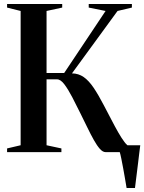

<svg xmlns="http://www.w3.org/2000/svg" viewBox="-20 -763 724 963"><path d="M615 180Q611.5 158.5 607 132.8Q602.5 107 597.8 81Q593 55 588.5 32.8Q584 10.5 580 -2.5L557 -34.5H683.5Q681 -14.5 678.2 7.5Q675.5 29.5 672.8 52.5Q670 75.5 667.2 98Q664.5 120.5 661.8 141.2Q659 162 657 180ZM15.5 0V-18.5L83.5 -34.5V-708L15.5 -725V-743H292V-725L213.5 -708V-397H302L509.5 -708L425 -725V-743H641.5V-725L569.5 -708L341 -395Q374 -394.5 399.8 -376.5Q425.5 -358.5 449.5 -323Q473.5 -287.5 500.5 -235.5Q520 -199 538.2 -163.5Q556.5 -128 573.2 -98.8Q590 -69.5 604.2 -50.8Q618.5 -32 629 -28.5L663.5 -18.5V0H509.5Q495.5 0 481 -16.2Q466.5 -32.5 450.8 -60.5Q435 -88.5 418 -123.8Q401 -159 382 -197Q362.5 -237 342.2 -275.8Q322 -314.5 303 -339.8Q284 -365 266.5 -365H213.5V-34.5L288 -18.5V0Z"/></svg>

Font: Merriweather 144pt SemiBold
Style: Regular
Weight: 600
Version: Version 2.100